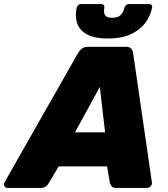

<svg xmlns="http://www.w3.org/2000/svg" viewBox="-74 -932 835 952"><path d="M-36 0Q-47 0 -52 -9.5Q-57 -19 -51 -29L313 -669Q319 -680 331 -690Q343 -700 362 -700H550Q569 -700 577 -690Q585 -680 586 -669L679 -29Q681 -16 672.5 -8Q664 0 653 0H503Q486 0 479.5 -8Q473 -16 471 -24L457 -107H217L167 -23Q163 -15 153.5 -7.5Q144 0 127 0ZM298 -276H447L421 -501ZM461 -741Q396 -741 358.5 -761Q321 -781 309 -815.5Q297 -850 306 -893Q308 -901 313.5 -906.5Q319 -912 329 -912H428Q437 -912 441 -906.5Q445 -901 443 -893Q441 -880 442.5 -868.5Q444 -857 453 -850.5Q462 -844 482 -844Q512 -844 525.5 -858.5Q539 -873 543 -893Q545 -901 551 -906.5Q557 -912 566 -912H665Q674 -912 678 -906.5Q682 -901 680 -893Q671 -850 644 -815.5Q617 -781 571.5 -761Q526 -741 461 -741Z"/></svg>

Font: Rubik Light ExtraBold
Style: Italic
Weight: 800
Italic angle: -12°
Version: Version 2.104